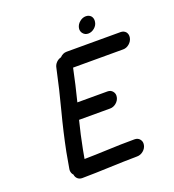

<svg xmlns="http://www.w3.org/2000/svg" viewBox="-152 -968 994 1097"><g transform="rotate(-20 345.0 -419.0)"><path d="M160 12Q143 12 132 2Q121 -8 119 -24Q107 -36 107 -55L108 -63L125 -159Q148 -274 178 -388Q210 -509 236 -631Q239 -648 251.5 -661Q264 -674 281 -678Q299 -697 322 -697H650Q670 -697 682 -683Q690 -672 690 -658Q690 -653 689 -648Q685 -628 668 -613.5Q651 -599 631 -599H326Q306 -502 281 -404H464Q484 -404 495 -390Q504 -379 504 -365Q504 -360 503 -355Q499 -335 482 -321Q465 -307 445 -307H256Q235 -224 219 -141L209 -86Q278 -87 346 -90Q431 -94 515 -94Q536 -94 547 -80Q556 -69 556 -55Q556 -50 555 -45Q551 -25 534 -11Q517 3 496 3Q412 4 328 7.5Q244 11 160 12ZM533 -801Q530 -781 512.5 -766.5Q495 -752 475 -752Q455 -752 443 -767Q434 -778 434 -793Q434 -797 435 -801Q439 -821 456.5 -835.5Q474 -850 494 -850Q514 -850 526 -836Q534 -825 534 -811Q534 -806 533 -801Z"/></g></svg>

Font: Bad Comic
Style: Italic
Weight: 400
Italic angle: -11°
Designer: GGBotNet
Foundry: GGBotNet
Version: 0.95